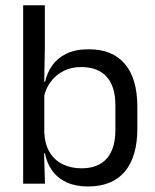

<svg xmlns="http://www.w3.org/2000/svg" viewBox="-20 -682 577 713"><path d="M306.5 10.5Q261.5 10.5 228.2 -4.5Q195 -19.5 174.5 -47.5Q154 -75.5 147 -112.5H120L144.5 -188.5Q147 -144.5 165.2 -115.2Q183.5 -86 214 -71.5Q244.5 -57 283 -57Q344 -57 376.2 -93Q408.5 -129 408.5 -200V-291.5Q408.5 -361 376 -397Q343.5 -433 281.5 -433Q244.5 -433 216 -418.5Q187.5 -404 168.8 -379Q150 -354 143 -322L124.5 -378.5H147.5Q155 -412 174.2 -439.2Q193.5 -466.5 227 -482.8Q260.5 -499 310 -499Q398 -499 444 -444.2Q490 -389.5 490 -285.5V-204.5Q490 -99.5 443.2 -44.5Q396.5 10.5 306.5 10.5ZM66 0V-662.5H146.5V-503.5L144 -363.5L144.5 -348V-144L143.5 -118L147 0Z"/></svg>

Font: Anek Telugu Medium
Style: Regular
Weight: 400
Version: Version 1.003